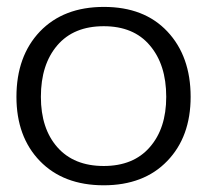

<svg xmlns="http://www.w3.org/2000/svg" viewBox="-20 -534 647 564"><path d="M284.7 10.3C363.3 10.3 425.8 -13.7 471.2 -61C517.1 -108.4 540 -171.4 540 -249.5C540 -329.1 517.1 -393.1 471.7 -441.4C426.3 -489.7 364.3 -513.7 285.2 -513.7C206.1 -513.7 143.6 -489.7 97.2 -441.4C51.3 -393.1 28.3 -329.1 28.3 -249.5C28.3 -171.4 51.3 -108.4 97.2 -61C143.1 -13.7 205.6 10.3 284.7 10.3ZM284.7 -46.4C226.1 -46.4 180.7 -64.9 148.4 -101.6C116.2 -138.2 100.1 -187.5 100.1 -249.5C100.1 -313 116.2 -363.3 148.4 -400.9C180.7 -438.5 226.1 -457 284.7 -457C342.8 -457 388.2 -438.5 419.9 -400.9C452.1 -363.3 468.3 -313 468.3 -249.5C468.3 -187.5 452.1 -138.2 419.9 -101.6C388.2 -64.9 342.8 -46.4 284.7 -46.4Z"/></svg>

Font: Ride Light
Style: Regular
Weight: 300
Version: Version 3.000